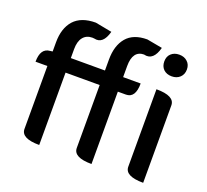

<svg xmlns="http://www.w3.org/2000/svg" viewBox="-135 -976 1234 1142"><g transform="rotate(20 482.0 -405.0)"><path d="M552 0Q437 0 437 -60V-458H221V0Q106 0 106 -60V-458H31Q31 -544 91 -548L106 -550V-608Q106 -697 151 -748Q197 -799 289 -799L394 -779Q371 -693 312 -707L300 -708Q263 -708 242 -682Q221 -656 221 -607V-550H437V-619Q437 -708 480 -759Q523 -810 611 -810L709 -792Q686 -705 626 -718L625 -719Q552 -719 552 -620V-550H663Q663 -458 603 -458H552V0ZM879 0Q763 0 763 -60V-550Q879 -550 879 -490V0ZM769 -672Q750 -691 750 -722Q750 -753 769 -771Q789 -790 821 -790Q853 -790 873 -771Q893 -753 893 -722Q893 -691 873 -672Q853 -653 821 -653Q789 -653 769 -672Z"/></g></svg>

Font: Swei Half Moon CJK TC
Style: Medium
Weight: 500
Version: Version 2.125